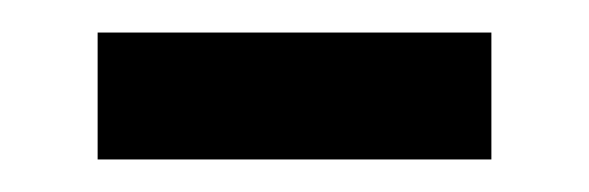

<svg xmlns="http://www.w3.org/2000/svg" viewBox="-20 -327 362 118"><path d="M40 -229V-307H282V-229Z"/></svg>

Font: Noto Znamenny Musical Notation
Style: Regular
Weight: 400
Version: Version 1.003; ttfautohint (v1.8.4.7-5d5b)